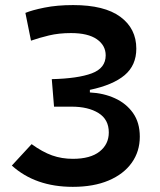

<svg xmlns="http://www.w3.org/2000/svg" viewBox="-20 -723 626 753"><path d="M265.6 9.8Q118.7 9.8 26.4 -73.7L104 -157.7Q146.5 -127 184.3 -113.5Q222.2 -100.1 265.6 -100.1Q334.5 -100.1 370.6 -128.7Q406.7 -157.2 406.7 -203.6Q406.7 -254.4 366.5 -279.5Q326.2 -304.7 260.7 -304.7H191.9L183.1 -412.6Q285.2 -415 339.8 -435.3Q394.5 -455.6 394.5 -505.9Q394.5 -544.9 359.9 -569.1Q325.2 -593.3 258.3 -593.3Q210.9 -593.3 172.1 -584Q133.3 -574.7 101.6 -563.5L79.6 -672.4Q105 -683.1 154.3 -693.1Q203.6 -703.1 267.1 -703.1Q389.6 -703.1 452.1 -657Q514.6 -610.8 514.6 -532.2Q514.6 -466.8 468.8 -428.2Q422.9 -389.6 332.5 -370.6V-360.4Q386.2 -357.9 430.7 -337.6Q475.1 -317.4 501.7 -279.8Q528.3 -242.2 528.3 -187Q528.3 -128.9 496.6 -84.5Q464.8 -40 406 -15.1Q347.2 9.8 265.6 9.8Z"/></svg>

Font: Cascadia Mono PL SemiBold
Style: Regular
Weight: 600
Monospace: yes
Designer: Aaron Bell
Foundry: Saja Typeworks
Version: Version 2404.023; ttfautohint (v1.8.4)